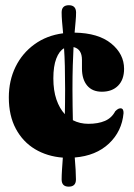

<svg xmlns="http://www.w3.org/2000/svg" viewBox="-20 -580 500 718"><path d="M251 -246.5Q251 -213 251.5 -184.2Q252 -155.5 252.5 -130.5Q278.5 -117 310.5 -117Q347 -117 372.2 -127.8Q397.5 -138.5 411 -164Q418 -171 422.5 -173Q427 -175 431 -175Q442.5 -174.5 442 -157Q436 -89 387.5 -43.2Q339 2.5 259.5 9Q261.5 35 262.8 54.8Q264 74.5 264 91Q264 118 237 118Q210.5 118 210.5 91Q210.5 75 211.8 55.5Q213 36 215 9.5Q156.5 5 111 -22.2Q65.5 -49.5 39.2 -98.5Q13 -147.5 13 -215.5Q13 -278.5 38 -329.8Q63 -381 108.8 -414.2Q154.5 -447.5 216 -455.5Q213.5 -481.5 212 -500Q210.5 -518.5 210.5 -533.5Q210.5 -560.5 237.5 -560.5Q264 -560.5 264.5 -533.5Q264.5 -518.5 262.8 -500.8Q261 -483 259 -458Q348 -456.5 396 -417.2Q444 -378 444 -322.5Q444 -282.5 421.8 -259.8Q399.5 -237 361 -237Q325 -237 305.8 -260.2Q286.5 -283.5 286.5 -324V-356Q286.5 -396.5 255 -404Q253.5 -374.5 252.2 -335.8Q251 -297 251 -246.5ZM179.5 -287Q179.5 -241.5 191 -208Q202.5 -174.5 222.5 -153Q223 -174 223.2 -197.2Q223.5 -220.5 223.5 -246.5Q223.5 -295 222.5 -332.8Q221.5 -370.5 219.5 -399.5Q201.5 -389.5 190.5 -361Q179.5 -332.5 179.5 -287Z"/></svg>

Font: Fraunces 144pt S050 Black
Style: Regular
Weight: 900
Version: Version 1.000; ttfautohint (v1.8.3)